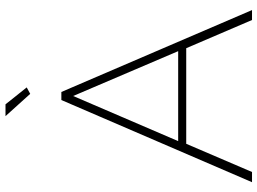

<svg xmlns="http://www.w3.org/2000/svg" viewBox="-142 -816 958 715"><g transform="rotate(-90 337.5 -459.0)"><path d="M262 -918H306L369 -839L345 -826ZM322 -710H352L657 0H620L515 -245H159L54 0H16ZM504 -275 337 -666 169 -275Z"/></g></svg>

Font: Raleway-v4020 ExtraLight
Style: Regular
Weight: 275
Designer: Matt McInerney, Pablo Impallari, Rodrigo Fuenzalida
Foundry: Matt McInerney, Pablo Impallari, Rodrigo Fuenzalida
Version: Version 4.020;PS 004.020;hotconv 1.0.88;makeotf.lib2.5.64775